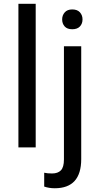

<svg xmlns="http://www.w3.org/2000/svg" viewBox="-20 -770 521 1003"><path d="M166.5 0H76.2V-750H166.5ZM404.3 -528.3V61Q404.3 213.4 266.1 213.4Q236.3 213.4 210.9 204.6V132.3Q226.6 136.2 252 136.2Q282.2 136.2 298.1 119.9Q314 103.5 314 63V-528.3ZM304.7 -668.5Q304.7 -689.9 318.1 -705.3Q331.5 -720.7 357.4 -720.7Q383.8 -720.7 397.5 -705.6Q411.1 -690.4 411.1 -668.5Q411.1 -646.5 397.5 -631.8Q383.8 -617.2 357.4 -617.2Q331.1 -617.2 317.9 -631.8Q304.7 -646.5 304.7 -668.5Z"/></svg>

Font: Roboto
Style: Regular
Weight: 400
Designer: Google
Version: Version 2.001047; 2015